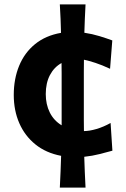

<svg xmlns="http://www.w3.org/2000/svg" viewBox="-20 -708 575 879"><path d="M253.9 150.9Q255.9 112.8 257.3 76.7Q258.8 40.5 259.8 5.4Q190.4 -7.8 142.1 -46.9Q93.8 -85.9 68.4 -144Q43 -202.1 43 -273.4Q43 -346.7 67.6 -406.7Q92.3 -466.8 140.6 -506.1Q189 -545.4 259.3 -557.6Q258.8 -588.9 257.3 -621.6Q255.9 -654.3 253.9 -688H371.6Q369.6 -654.3 368.4 -621.8Q367.2 -589.4 366.2 -558.1Q402.3 -552.7 435.8 -542.5Q469.2 -532.2 494.1 -522.9L483.9 -393.1Q447.3 -410.2 416.7 -420.2Q386.2 -430.2 364.3 -434.6Q363.8 -407.7 363.8 -380.6Q363.8 -353.5 363.8 -326.2V-210.9Q363.8 -185.1 363.8 -159.4Q363.8 -133.8 364.3 -107.9Q389.2 -107.9 421.6 -117.4Q454.1 -127 486.3 -145L494.6 -18.1Q469.7 -11.2 436.3 -2.7Q402.8 5.9 365.7 9.8Q366.7 43.9 368.2 79.1Q369.6 114.3 371.6 150.9ZM189.5 -277.3Q189.5 -230 208 -192.9Q226.6 -155.8 262.2 -134.3Q262.2 -153.3 262.2 -172.4Q262.2 -191.4 262.2 -210.9V-326.2Q262.2 -349.6 262.2 -373Q262.2 -396.5 261.7 -419.4Q228 -400.9 208.7 -364.5Q189.5 -328.1 189.5 -277.3Z"/></svg>

Font: Pinar-FD SemiBold
Style: Regular
Weight: 600
Designer: Amin Abedi
Version: Version 2.000